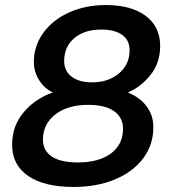

<svg xmlns="http://www.w3.org/2000/svg" viewBox="-20 -730 671 760"><path d="M28 -157Q28 -232 74 -286Q120 -340 189 -364Q154 -381 134 -414Q114 -447 114 -485Q114 -548 151 -599.5Q188 -651 253 -680.5Q318 -710 398 -710Q500 -710 557 -667Q614 -624 614 -548Q614 -481 575.5 -433Q537 -385 486 -364Q533 -345 560 -309.5Q587 -274 587 -226Q587 -157 547 -103.5Q507 -50 435.5 -20Q364 10 271 10Q155 10 91.5 -33.5Q28 -77 28 -157ZM493 -531Q493 -571 463.5 -592Q434 -613 381 -613Q314 -613 274 -579Q234 -545 234 -489Q234 -449 263.5 -426.5Q293 -404 344 -404Q409 -404 451 -439.5Q493 -475 493 -531ZM467 -220Q467 -265 431.5 -290Q396 -315 329 -315Q248 -315 199 -277Q150 -239 150 -177Q150 -134 185 -110.5Q220 -87 288 -87Q371 -87 419 -122.5Q467 -158 467 -220Z"/></svg>

Font: Niramit SemiBold
Style: Italic
Weight: 600
Italic angle: -10°
Designer: Katatrad Aksorn Co.,Ltd.
Foundry: Cadson Demak Co.,Ltd.
Version: Version 1.001; ttfautohint (v1.6)